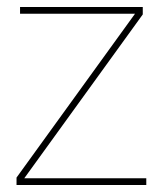

<svg xmlns="http://www.w3.org/2000/svg" viewBox="-20 -526 457 546"><path d="M396 0V-19H49L386 -485V-506H37V-487H364L27 -21V0Z"/></svg>

Font: IBM Plex Sans Thai Looped Thin
Style: Regular
Weight: 100
Designer: Mike Abbink, Paul van der Laan, Pieter van Rosmalen, Ben Mitchell, Mark Frömberg
Foundry: Bold Monday
Version: Version 1.1